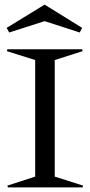

<svg xmlns="http://www.w3.org/2000/svg" viewBox="-20 -814 391 834"><path d="M12.2 -7.8 132.8 -46.9V-553.2L9.8 -591.8L12.2 -600.1H336.9L338.9 -591.8L217.8 -553.2V-46.9L340.8 -7.8L338.9 0H14.2ZM8.8 -692.9 173.8 -793.9 336.9 -692.9 326.2 -672.9 173.8 -722.2 20 -672.9Z"/></svg>

Font: Halibut
Style: Regular
Weight: 400
Designer: Matteo Maggi
Foundry: Collletttivo
Version: Version 3.080 | FøM Fix